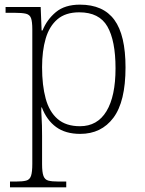

<svg xmlns="http://www.w3.org/2000/svg" viewBox="-20 -566 622 826"><path d="M23 240V215H49Q77 215 92.5 211Q108 207 113.5 190.5Q119 174 119 139V-439Q119 -473 113.5 -488Q108 -503 91.5 -507Q75 -511 41 -511H4V-536H155L159 -435H163Q182 -482 220.5 -514Q259 -546 324 -546Q424 -546 472 -480.5Q520 -415 520 -276Q520 -129 468 -59.5Q416 10 325 10Q262 10 221.5 -19.5Q181 -49 160 -104H158Q157 -88 159 -59Q161 -30 161 18V140Q161 175 167 191Q173 207 188 211Q203 215 231 215H265V240ZM324 -23Q399 -23 438 -87.5Q477 -152 477 -272Q477 -391 442 -452Q407 -513 321 -513Q262 -513 227 -483Q192 -453 176.5 -400Q161 -347 161 -277Q161 -199 176.5 -142Q192 -85 228 -54Q264 -23 324 -23Z"/></svg>

Font: Noto Serif Hebrew ExtraLight
Style: Regular
Weight: 250
Version: Version 2.003